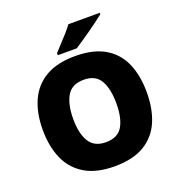

<svg xmlns="http://www.w3.org/2000/svg" viewBox="-162 -1061 1121 1204"><g transform="rotate(-20 398.5 -458.5)"><path d="M745 -358Q745 -247 709.5 -164.5Q674 -82 597.5 -36Q521 10 398 10Q278 10 201 -36Q124 -82 87.5 -165Q51 -248 51 -359Q51 -470 88 -552.5Q125 -635 202 -680Q279 -725 399 -725Q521 -725 597.5 -679.5Q674 -634 709.5 -551.5Q745 -469 745 -358ZM254 -358Q254 -261 287.5 -206Q321 -151 398 -151Q478 -151 510 -206Q542 -261 542 -358Q542 -455 510 -511Q478 -567 399 -567Q320 -567 287 -511Q254 -455 254 -358ZM638 -917Q620 -903 593 -882.5Q566 -862 535 -840.5Q504 -819 475.5 -799.5Q447 -780 427 -767H300V-781Q317 -800 341 -825.5Q365 -851 389 -878Q413 -905 429 -927H638Z"/></g></svg>

Font: Noto Sans Black
Style: Regular
Weight: 900
Designer: Monotype Design Team
Foundry: Monotype Imaging Inc.
Version: Version 2.007